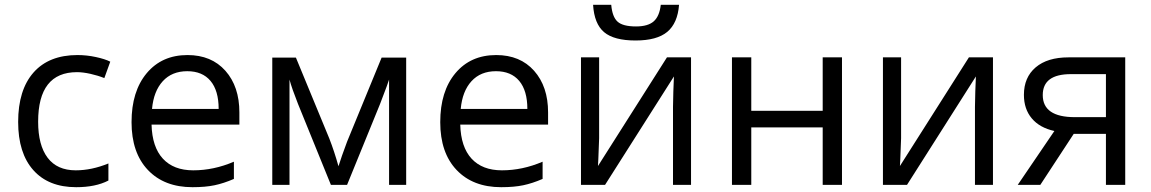

<svg xmlns="http://www.w3.org/2000/svg" viewBox="-20 -776 4830 806"><path d="M299.8 9.8Q183.6 9.8 119.9 -61.8Q56.2 -133.3 56.2 -264.2Q56.2 -398.4 120.8 -471.7Q185.5 -544.9 305.2 -544.9Q343.8 -544.9 382.3 -536.6Q420.9 -528.3 442.9 -517.1L418 -448.2Q391.1 -459 359.4 -466.1Q327.6 -473.1 303.2 -473.1Q140.1 -473.1 140.1 -265.1Q140.1 -166.5 179.9 -113.8Q219.7 -61 297.9 -61Q364.7 -61 435.1 -89.8V-18.1Q381.3 9.8 299.8 9.8Z M788.1 9.8Q669.4 9.8 600.8 -62.5Q532.2 -134.8 532.2 -263.2Q532.2 -392.6 595.9 -468.8Q659.7 -544.9 767.1 -544.9Q867.7 -544.9 926.3 -478.8Q984.9 -412.6 984.9 -304.2V-252.9H616.2Q618.7 -158.7 663.8 -109.9Q709 -61 791 -61Q877.4 -61 961.9 -97.2V-24.9Q918.9 -6.3 880.6 1.7Q842.3 9.8 788.1 9.8ZM766.1 -477.1Q701.7 -477.1 663.3 -435.1Q625 -393.1 618.2 -318.8H897.9Q897.9 -395.5 863.8 -436.3Q829.6 -477.1 766.1 -477.1Z M1400.9 -78.1 1416 -123.5 1437 -181.2 1582 -534.2H1685.1V0H1613.3V-441.9L1603.5 -413.6L1575.2 -338.9L1437 0H1369.1L1231 -339.8Q1205.1 -405.3 1195.3 -441.9V0H1123V-534.2H1222.2L1362.3 -194.8Q1383.3 -141.1 1400.9 -78.1Z M2084 9.8Q1965.3 9.8 1896.7 -62.5Q1828.1 -134.8 1828.1 -263.2Q1828.1 -392.6 1891.8 -468.8Q1955.6 -544.9 2063 -544.9Q2163.6 -544.9 2222.2 -478.8Q2280.8 -412.6 2280.8 -304.2V-252.9H1912.1Q1914.6 -158.7 1959.7 -109.9Q2004.9 -61 2086.9 -61Q2173.3 -61 2257.8 -97.2V-24.9Q2214.8 -6.3 2176.5 1.7Q2138.2 9.8 2084 9.8ZM2062 -477.1Q1997.6 -477.1 1959.2 -435.1Q1920.9 -393.1 1914.1 -318.8H2193.8Q2193.8 -395.5 2159.7 -436.3Q2125.5 -477.1 2062 -477.1Z M2495.1 -535.2V-195.8L2491.7 -106.9L2490.2 -79.1L2779.8 -535.2H2880.9V0H2805.2V-327.1L2806.6 -391.6L2809.1 -455.1L2520 0H2418.9V-535.2ZM2647.9 -606Q2557.6 -606 2516.1 -640.9Q2474.6 -675.8 2469.7 -755.9H2545.9Q2550.3 -705.1 2572.5 -685.1Q2594.7 -665 2649.9 -665Q2700.2 -665 2724.4 -686.5Q2748.5 -708 2753.9 -755.9H2830.6Q2824.7 -678.7 2781.2 -642.3Q2737.8 -606 2647.9 -606Z M3133.8 -535.2V-311H3433.6V-535.2H3514.6V0H3433.6V-241.2H3133.8V0H3052.7V-535.2Z M3762.7 -535.2V-195.8L3759.3 -106.9L3757.8 -79.1L4047.4 -535.2H4148.4V0H4072.8V-327.1L4074.2 -391.6L4076.7 -455.1L3787.6 0H3686.5V-535.2Z M4347.2 0H4252.4L4406.2 -226.1Q4344.2 -239.7 4311.3 -279.1Q4278.3 -318.4 4278.3 -377.9Q4278.3 -451.2 4327.6 -493.2Q4377 -535.2 4465.3 -535.2H4703.6V0H4622.6V-213.9H4487.3ZM4357.4 -377Q4357.4 -284.2 4492.2 -284.2H4622.6V-464.8H4475.6Q4357.4 -464.8 4357.4 -377Z"/></svg>

Font: HunimalSansv1.5
Style: Regular
Weight: 400
Foundry: Ascender Corporation
Version: Version 1.10